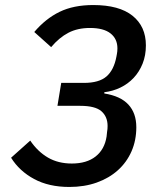

<svg xmlns="http://www.w3.org/2000/svg" viewBox="-20 -730 640 762"><path d="M255 12Q174 12 115.5 -19.5Q57 -51 24 -104L100 -172Q130 -128 170.5 -104.5Q211 -81 265 -81Q324 -81 359.5 -109Q395 -137 403 -188L405 -207Q406 -212 406.5 -218Q407 -224 407 -230Q407 -267 382.5 -288.5Q358 -310 298 -310H208L223 -401H313Q373 -401 402.5 -426.5Q432 -452 442 -505L444 -516Q446 -526 446 -538Q446 -576 418.5 -597.5Q391 -619 337 -619Q288 -619 251.5 -600Q215 -581 183 -543L116 -603Q161 -656 216.5 -683Q272 -710 350 -710Q453 -710 506 -667.5Q559 -625 559 -550Q559 -510 546 -477.5Q533 -445 510.5 -421Q488 -397 458 -382.5Q428 -368 394 -364V-359Q458 -349 489.5 -315Q521 -281 521 -225Q521 -173 502 -129.5Q483 -86 448 -54.5Q413 -23 364 -5.5Q315 12 255 12Z"/></svg>

Font: IBM Plex Mono Medium
Style: Italic
Weight: 500
Italic angle: -9°
Monospace: yes
Designer: Mike Abbink, Paul van der Laan, Pieter van Rosmalen
Foundry: Bold Monday
Version: Version 2.3